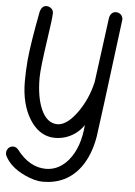

<svg xmlns="http://www.w3.org/2000/svg" viewBox="-89 -802 778 1108"><g transform="rotate(5 300.5 -248.0)"><path d="M538.6 -754.4Q547.9 -754.4 556.6 -750Q576.2 -739.3 577.6 -716.3Q497.1 -80.1 488.8 -28.8Q470.2 79.6 418.5 150.4Q339.8 257.3 200.7 257.3Q155.8 257.3 95.7 229.5Q11.7 190.4 -20 127.9Q-24.4 119.1 -24.4 108.9Q-24.4 98.6 -19 89.4Q-7.3 69.8 14.6 69.8Q32.2 70.3 44.4 85.9Q117.2 181.2 212.4 181.6Q288.1 181.2 342.8 115.7Q404.8 40.5 415 -89.8Q396 -60.5 366.7 -39.1Q313.5 -1 249 -1Q238.3 -1 227.1 -2.4Q151.9 -13.2 102.5 -91.8Q47.9 -179.2 47.9 -310.5Q47.9 -370.1 53.2 -433.6Q62.5 -533.2 97.7 -716.3Q98.6 -722.2 101.1 -727.5Q111.3 -754.4 136.2 -754.4Q146 -754.4 155.3 -749Q174.8 -737.8 174.8 -717.8Q174.8 -687.5 156.7 -567.9Q130.9 -392.1 130.9 -338.9Q130.9 -229.5 160.2 -160.6Q193.8 -80.6 257.3 -80.6Q263.7 -80.6 270.5 -82Q318.4 -91.8 368.7 -160.6Q426.3 -239.7 449.7 -341.8L499.5 -716.3Q500.5 -725.1 504.4 -732.9Q515.1 -754.4 538.6 -754.4Z"/></g></svg>

Font: Vibur
Style: Medium
Weight: 400
Version: Version 1.004